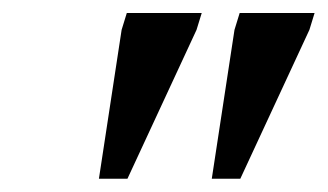

<svg xmlns="http://www.w3.org/2000/svg" viewBox="-20 -690 505 296"><path d="M132.5 -414.5 167.5 -644 175.5 -670H291L283 -644L176.5 -414.5ZM306.5 -414.5 341.5 -644 349.5 -670H465L457 -644L350.5 -414.5Z"/></svg>

Font: Newsreader Text SemiBold
Style: Italic
Weight: 600
Italic angle: -17°
Designer: Hugues Gentile
Foundry: Production Type
Version: Version 1.001